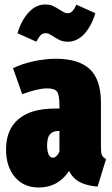

<svg xmlns="http://www.w3.org/2000/svg" viewBox="-20 -816 500 856"><path d="M453 -107 415 16Q367 12 336 -4Q305 -20 288 -54Q239 20 153 20Q86 20 46.5 -26.5Q7 -73 7 -150Q7 -238 62.5 -285Q118 -332 225 -332H245V-347Q245 -392 234.5 -407Q224 -422 190 -422Q149 -422 79 -396L38 -512Q79 -532 131 -543Q183 -554 229 -554Q331 -554 380.5 -507.5Q430 -461 430 -358V-159Q430 -135 434.5 -124.5Q439 -114 453 -107ZM245 -140V-232H241Q214 -232 202 -216.5Q190 -201 190 -168Q190 -141 197 -127Q204 -113 216 -113Q224 -113 232 -120.5Q240 -128 245 -140ZM217 -654Q215 -655 204.5 -661.5Q194 -668 184 -668Q170 -668 161.5 -659.5Q153 -651 142 -630L58 -668Q75 -725 107.5 -760.5Q140 -796 182 -796Q202 -796 216 -789.5Q230 -783 247 -772Q256 -766 264.5 -761.5Q273 -757 281 -757Q294 -757 302.5 -766Q311 -775 321 -795L405 -757Q388 -700 356 -665Q324 -630 282 -630Q262 -630 248 -636.5Q234 -643 217 -654Z"/></svg>

Font: Fira Sans Extra Condensed Black
Style: Regular
Weight: 900
Width: 1
Designer: Carrois Corporate & Edenspiekermann AG
Foundry: Carrois Corporate GbR & Edenspiekermann AG
Version: Version 4.203